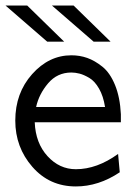

<svg xmlns="http://www.w3.org/2000/svg" viewBox="-21 -660 485 691"><path d="M-1 -640H77L210 -510H149ZM166 -640H244L377 -510H316ZM34 -226Q34 -325 94.5 -393Q155 -461 236 -461Q266 -461 293 -451.5Q320 -442 347.5 -420Q375 -398 393 -354Q411 -310 414 -249V-220H104Q107 -145 150 -98Q193 -51 252 -51Q328 -51 404 -106L410 -40Q334 11 252 11Q157 11 95.5 -59.5Q34 -130 34 -226ZM109 -275H357Q351 -314 335.5 -341Q320 -368 300.5 -379.5Q281 -391 265.5 -395Q250 -399 236 -399Q185 -399 152 -360Q119 -321 109 -275Z"/></svg>

Font: CMU Sans Serif
Style: Medium
Weight: 500
Version: Version 0.7.0